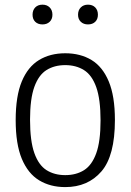

<svg xmlns="http://www.w3.org/2000/svg" viewBox="-20 -772 546 802"><path d="M252.5 9.5Q190 9.5 143.5 -18.8Q97 -47 71.2 -108.5Q45.5 -170 45.5 -270.5Q45.5 -370.5 71 -431.8Q96.5 -493 143 -521.2Q189.5 -549.5 252.5 -549.5Q315.5 -549.5 362 -521.5Q408.5 -493.5 434.2 -432Q460 -370.5 460 -270.5Q460 -121 403.5 -55.8Q347 9.5 252.5 9.5ZM252.5 -40.5Q298 -40.5 331 -61.2Q364 -82 382 -131.8Q400 -181.5 400 -269Q400 -357.5 382 -408Q364 -458.5 330.8 -479.2Q297.5 -500 252.5 -500Q207.5 -500 174.5 -479.5Q141.5 -459 123.5 -409.2Q105.5 -359.5 105.5 -272Q105.5 -183 123.5 -132.5Q141.5 -82 174.5 -61.2Q207.5 -40.5 252.5 -40.5ZM347.5 -670Q329 -670 317.5 -681Q306 -692 306 -710.5Q306 -729.5 317.5 -741Q329 -752.5 347.5 -752.5Q366.5 -752.5 377.8 -741Q389 -729.5 389 -710.5Q389 -692 377.8 -681Q366.5 -670 347.5 -670ZM157.5 -670Q138.5 -670 127.2 -681Q116 -692 116 -710.5Q116 -729.5 127.2 -741Q138.5 -752.5 157.5 -752.5Q176 -752.5 187.5 -741Q199 -729.5 199 -710.5Q199 -692 187.5 -681Q176 -670 157.5 -670Z"/></svg>

Font: Encode Sans SemiCondensed SemiCondensed Light
Style: Regular
Weight: 300
Width: 4
Designer: Multiple Designers
Foundry: Impallari Type
Version: Version 3.000; ttfautohint (v1.8.3) -l 8 -r 50 -G 200 -x 14 